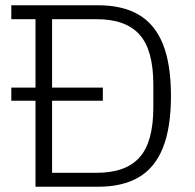

<svg xmlns="http://www.w3.org/2000/svg" viewBox="-20 -710 742 730"><path d="M23 -327V-377H371V-327ZM115 0V-637H23V-690H353Q446 -690 507.5 -654Q569 -618 599.5 -542Q630 -466 630 -345Q630 -225 599.5 -148.5Q569 -72 507.5 -36Q446 0 353 0ZM178 -53H348Q458 -53 510.5 -111.5Q563 -170 563 -302V-388Q563 -520 510.5 -578.5Q458 -637 348 -637H178Z"/></svg>

Font: Mozilla Headline ExtraLight
Style: Regular
Weight: 200
Designer: Studio DRAMA
Foundry: Studio DRAMA
Version: Version 1.000